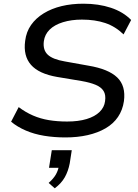

<svg xmlns="http://www.w3.org/2000/svg" viewBox="-20 -734 748 1038"><path d="M334 9Q273 9 218.5 0Q164 -9 119 -28.5Q74 -48 40 -76L81 -155Q118 -127 158.5 -109.5Q199 -92 244.5 -84.5Q290 -77 343 -77Q404 -77 448.5 -90.5Q493 -104 518.5 -129Q544 -154 548 -187Q553 -221 540 -242Q527 -263 497 -275.5Q467 -288 421 -296L289 -318Q190 -335 147.5 -383.5Q105 -432 116 -513Q122 -562 148 -599Q174 -636 216.5 -662Q259 -688 313 -701Q367 -714 431 -714Q513 -714 579.5 -692Q646 -670 689 -626L648 -548Q604 -591 549 -609.5Q494 -628 423 -628Q366 -628 320.5 -614Q275 -600 248.5 -574Q222 -548 217 -511Q211 -464 238 -438.5Q265 -413 330 -402L458 -379Q566 -361 613.5 -315.5Q661 -270 650 -187Q643 -139 618 -102Q593 -65 551 -40.5Q509 -16 454 -3.5Q399 9 334 9ZM276 284 243 255Q270 231 282.5 208.5Q295 186 299 160L317 173H245L260 78H368L357 149Q349 191 330.5 224Q312 257 276 284Z"/></svg>

Font: Nunito Sans 10pt SemiExpanded Medium
Style: Italic
Weight: 500
Width: 6
Italic angle: -9°
Designer: Vernon Adams
Foundry: Vernon Adams
Version: Version 3.101;gftools[0.9.27]